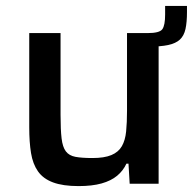

<svg xmlns="http://www.w3.org/2000/svg" viewBox="-20 -622 653 650"><path d="M410 -464V-510H480Q520 -510 529.5 -523Q539 -536 539 -573V-602H613V-581Q613 -547 608 -524Q603 -501 589 -488Q575 -475 549 -469.5Q523 -464 480 -464ZM246 8Q193 8 159.5 -4.5Q126 -17 108.5 -42Q91 -67 85 -104Q79 -141 79 -191V-510H185V-233Q185 -183 188.5 -153.5Q192 -124 203 -109.5Q214 -95 235.5 -91Q257 -87 293 -87Q333 -87 357 -97Q381 -107 392.5 -127Q404 -147 407 -177Q410 -207 410 -247V-510H517V0H419L415 -68H408Q397 -44 376.5 -27Q356 -10 324 -1Q292 8 246 8Z"/></svg>

Font: Saira Thin Medium
Style: Regular
Weight: 500
Version: Version 1.101